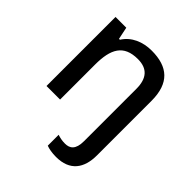

<svg xmlns="http://www.w3.org/2000/svg" viewBox="-215 -684 1060 1060"><g transform="rotate(45 315.0 -154.5)"><path d="M397 240C505 240 551 174 551 74V-352C551 -490 482 -549 356 -549C287 -549 224 -523 189 -467H182L167 -539H83V0H189V-273C189 -395 224 -462 335 -462C409 -462 445 -421 445 -340V69C445 135 417 153 380 153C357 153 339 149 321 143V228C339 235 366 240 397 240Z"/></g></svg>

Font: Noto Sans Malayalam Medium
Style: Regular
Weight: 500
Designer: Jelle Bosma - Monotype Design Team
Foundry: Monotype Imaging Inc.
Version: Version 2.104